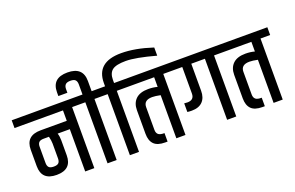

<svg xmlns="http://www.w3.org/2000/svg" viewBox="-133 -1304 2645 1720"><g transform="rotate(-20 1189.5 -443.5)"><path d="M184 -403Q151 -403 138 -389Q125 -375 125 -347V-193Q125 -165 138 -151Q151 -137 184.5 -137Q218 -137 231 -151Q244 -165 244 -193V-335Q244 -363 234 -403ZM433 -403H317Q327 -373 327 -337V-193Q327 -58 184 -58Q41 -58 41 -193V-349Q41 -483 184 -483H433V-582H-29V-656H612V-582H520V0H433Z M646 -656V-752Q646 -781 632.5 -795Q619 -809 585.5 -809Q552 -809 538 -794.5Q524 -780 524 -752V-717H438V-753Q438 -888 585.5 -888Q733 -888 733 -753V-656H825V-582H733V0H646V-582H554V-656Z M861 -656V-688Q861 -886 1097 -886Q1229 -886 1394 -832V-754Q1205 -806 1112 -806Q1019 -806 983 -778Q947 -750 947 -687V-656H1038V-582H946V0H859V-582H767V-656Z M1056 -357Q1056 -424 1096 -462.5Q1136 -501 1215 -501Q1261 -501 1302 -490V-582H980V-656H1481V-582H1389V0H1302V-411Q1255 -421 1224 -421Q1143 -421 1143 -354V-138Q1143 -108 1160 -93.5Q1177 -79 1218 -80V1H1195Q1122 1 1089 -33Q1056 -67 1056 -132Z M1475 -270 1506 -268Q1570 -268 1570 -329V-582H1423V-656H1964V-582H1873V0H1786V-582H1656V-324Q1656 -258 1620.5 -221.5Q1585 -185 1517 -185Q1490 -185 1475 -188Z M1983 -357Q1983 -424 2023 -462.5Q2063 -501 2142 -501Q2188 -501 2229 -490V-582H1907V-656H2408V-582H2316V0H2229V-411Q2182 -421 2151 -421Q2070 -421 2070 -354V-138Q2070 -108 2087 -93.5Q2104 -79 2145 -80V1H2122Q2049 1 2016 -33Q1983 -67 1983 -132Z"/></g></svg>

Font: Khand Medium
Style: Regular
Weight: 500
Designer: Devanagari: Sanchit Sawaria, Jyotish Sonowal; Latin: Satya Rajpurohit
Foundry: Indian Type Foundry
Version: Version 1.100;PS 1.0;hotconv 1.0.78;makeotf.lib2.5.61930; tt